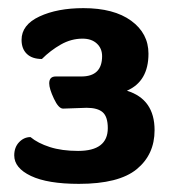

<svg xmlns="http://www.w3.org/2000/svg" viewBox="-20 -730 420 472"><path d="M360 -410Q360 -350 316 -314Q272 -278 174 -278Q97 -278 56 -297.5Q15 -317 15 -348Q15 -368 27 -380.5Q39 -393 55 -393Q73 -378 102.5 -368.5Q132 -359 172 -359Q245 -359 245 -415Q245 -443 232.5 -454Q220 -465 193 -465L135 -463Q124 -463 112.5 -487.5Q101 -512 101 -525Q101 -542 117 -542H180Q231 -542 231 -592Q231 -611 218 -623Q205 -635 183 -635Q155 -635 129.5 -620.5Q104 -606 83 -585Q59 -585 46 -597.5Q33 -610 33 -632Q33 -669 77 -689.5Q121 -710 185 -710Q260 -710 302.5 -679Q345 -648 345 -598Q345 -530 292 -507Q360 -486 360 -410Z"/></svg>

Font: Krub
Style: Bold
Weight: 700
Version: Version 1.000; ttfautohint (v1.6)